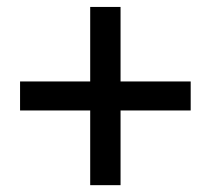

<svg xmlns="http://www.w3.org/2000/svg" viewBox="-20 -649 610 556"><path d="M241.2 -112.8V-329.1H38.1V-413.1H241.2V-628.9H329.1V-413.1H532.2V-329.1H329.1V-112.8Z"/></svg>

Font: `nÑOS CN Medium
Style: Regular
Weight: 500
Designer: Ryoko NISHIZUKA ?XZm?[P (kana & ideographs); Paul D. Hunt (Latin, Greek & Cyrillic); Wenlong ZHANG _ e??? (bopomofo); Sa
Foundry: Adobe Systems Incorporated
Version: Version 1.004 June 21, 2023